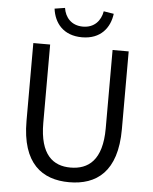

<svg xmlns="http://www.w3.org/2000/svg" viewBox="-62 -992 845 1057"><g transform="rotate(5 360.5 -464.0)"><path d="M360 13C510 13 624 -67 624 -303V-733H535V-300C535 -123 458 -68 360 -68C265 -68 190 -123 190 -300V-733H97V-303C97 -67 211 13 360 13ZM361 -788C464 -788 514 -854 524 -932L468 -941C459 -889 424 -847 361 -847C297 -847 262 -889 254 -941L197 -932C207 -854 257 -788 361 -788Z"/></g></svg>

Font: Source Han Sans CN Regular
Style: Regular
Weight: 400
Designer: Ryoko NISHIZUKA (kana & ideographs); Paul D. Hunt (Latin, Greek & Cyrillic); Wenlong ZHANG (bopomofo); Sandoll Communica
Foundry: Adobe Systems Incorporated
Version: Version 1.004;PS 1.004;hotconv 1.0.82;makeotf.lib2.5.63406